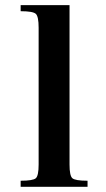

<svg xmlns="http://www.w3.org/2000/svg" viewBox="-20 -720 410 740"><path d="M248 -700.2H59.6V-676.8C91.5 -676.8 111 -673.3 118.2 -666.5C125.3 -659.7 128.9 -641.9 128.9 -613.3V-85.9C128.9 -57.3 125.3 -39.7 118.2 -33.2C111 -26.7 91.5 -23.4 59.6 -23.4V0H317.4V-23.4C285.5 -23.4 266 -26.7 258.8 -33.2C251.6 -39.7 248 -57.3 248 -85.9Z"/></svg>

Font: TriodPostnaja
Style: Medium
Weight: 500
Version: 20110805; ttfautohint (v0.96) -l 8 -r 50 -G 200 -x 14 -w "G"